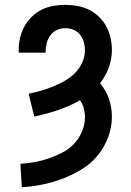

<svg xmlns="http://www.w3.org/2000/svg" viewBox="-20 -763 540 791"><path d="M70 8 64 -88Q94 -90 124 -95.5Q154 -101 182.5 -111Q211 -121 238 -135Q265 -149 285.5 -171Q306 -193 318 -221.5Q330 -250 330 -281Q330 -299 325 -317.5Q320 -336 309 -350Q266 -325 218 -309Q170 -293 121 -283L98 -377Q124 -382 149.5 -389.5Q175 -397 199.5 -407Q224 -417 247 -430Q270 -443 288.5 -461.5Q307 -480 318.5 -505Q330 -530 330 -556Q330 -573 325 -590Q320 -607 309.5 -620.5Q299 -634 282.5 -640.5Q266 -647 249 -647Q231 -647 214.5 -639.5Q198 -632 187.5 -617.5Q177 -603 172.5 -585.5Q168 -568 168 -551V-546H57V-555Q57 -581 62.5 -606Q68 -631 80 -653Q92 -675 110 -693Q128 -711 150.5 -722.5Q173 -734 198.5 -738.5Q224 -743 249 -743Q274 -743 299 -738.5Q324 -734 346.5 -723Q369 -712 387.5 -694Q406 -676 418 -654Q430 -632 435.5 -607Q441 -582 441 -557Q441 -520 428 -484.5Q415 -449 392 -420Q404 -406 413.5 -389.5Q423 -373 429 -355.5Q435 -338 438 -319.5Q441 -301 441 -282Q441 -239 425.5 -197.5Q410 -156 382.5 -122.5Q355 -89 317.5 -66Q280 -43 239.5 -27.5Q199 -12 156 -3Q113 6 70 8Z"/></svg>

Font: Iosevka
Style: Bold
Weight: 700
Monospace: yes
Designer: Belleve Invis
Foundry: Belleve Invis
Version: Version 32.5.0; ttfautohint (v1.8.4)